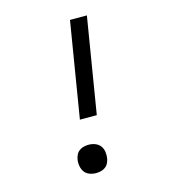

<svg xmlns="http://www.w3.org/2000/svg" viewBox="-110 -824 821 922"><g transform="rotate(-15 300.0 -363.5)"><path d="M245 -260 323 -735H407L329 -260ZM254 8Q237 8 221.5 2Q206 -4 197 -16.5Q188 -29 185 -46Q182 -63 185 -80Q187 -91 192.5 -102Q198 -113 208.5 -120.5Q219 -128 231 -130.5Q243 -133 254 -133Q271 -133 286.5 -127Q302 -121 311.5 -108.5Q321 -96 323.5 -79Q326 -62 323 -45Q321 -34 315.5 -23Q310 -12 299.5 -4.5Q289 3 277 5.5Q265 8 254 8Z"/></g></svg>

Font: Iosevka Extended
Style: Italic
Weight: 400
Width: 7
Italic angle: -9°
Monospace: yes
Designer: Belleve Invis
Foundry: Belleve Invis
Version: Version 32.5.0; ttfautohint (v1.8.4)